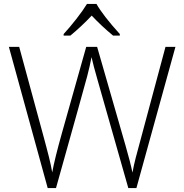

<svg xmlns="http://www.w3.org/2000/svg" viewBox="-20 -951 932 971"><path d="M669.9 0H628.9L472.2 -550.8Q452.6 -618.7 442.9 -662.1Q435.1 -619.6 420.7 -564.5Q406.2 -509.3 263.2 0H221.2L24.9 -713.9H77.1L202.1 -253.9Q209.5 -226.1 215.8 -202.4Q222.2 -178.7 227.3 -158Q232.4 -137.2 236.6 -117.9Q240.7 -98.6 244.1 -79.1Q255.9 -145.5 293.9 -280.8L416 -713.9H471.2L614.3 -216.8Q639.2 -130.9 649.9 -78.1Q656.2 -113.3 666.3 -152.8Q676.3 -192.4 816.9 -713.9H867.2ZM301.8 -778.8Q332 -811.5 366 -855Q399.9 -898.4 419.9 -931.2H467.8Q501 -872.6 585.9 -778.8V-771H551.8Q492.2 -820.3 443.8 -872.1Q391.1 -816.4 335.9 -771H301.8Z"/></svg>

Font: JBL Sans
Style: Light
Weight: 300
Version: Version 1.10